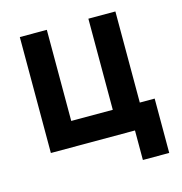

<svg xmlns="http://www.w3.org/2000/svg" viewBox="-98 -607 783 828"><g transform="rotate(-15 293.0 -193.5)"><path d="M63.5 0V-517.6H184.1V-110.8H369.6V-517.6H490.2V-110.8H556.6V131.8H439V0Z"/></g></svg>

Font: Cascadia Mono PL SemiBold
Style: Regular
Weight: 600
Monospace: yes
Designer: Aaron Bell
Foundry: Saja Typeworks
Version: Version 2404.023; ttfautohint (v1.8.4)